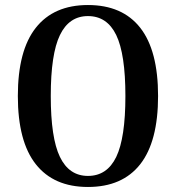

<svg xmlns="http://www.w3.org/2000/svg" viewBox="-20 -730 701 764"><path d="M330 14Q194 14 122.5 -76.5Q51 -167 51 -348Q51 -529 122.5 -619.5Q194 -710 330 -710Q467 -710 538 -619.5Q609 -529 609 -348Q609 -167 538 -76.5Q467 14 330 14ZM330 -30Q406 -30 442.5 -105.5Q479 -181 479 -348Q479 -515 442.5 -590.5Q406 -666 330 -666Q255 -666 218.5 -590.5Q182 -515 182 -348Q182 -181 218.5 -105.5Q255 -30 330 -30Z"/></svg>

Font: Arima SemiBold
Style: Regular
Weight: 600
Designer: Joana Correia and Natanael Gama
Foundry: NDISCOVER
Version: Version 1.101;gftools[0.9.23]